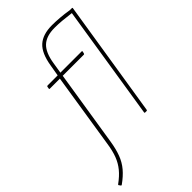

<svg xmlns="http://www.w3.org/2000/svg" viewBox="-296 -774 1044 1044"><g transform="rotate(-45 226.5 -252.0)"><path d="M176 -458 107 -22Q99 29 85 66Q71 103 46.5 132Q22 161 -16 188Q-19 191 -22 188L-30 177Q-31 174 -28 172Q8 146 30.5 118.5Q53 91 66 57Q79 23 86 -25L154 -458H76Q72 -458 73 -463L75 -475Q76 -479 81 -479H158L169 -543Q182 -625 220 -659.5Q258 -694 329 -694Q356 -694 387.5 -691.5Q419 -689 457 -683H471Q476 -683 475 -679L368 -5Q367 -1 366 -0.5Q365 0 363 0H352Q347 0 348 -5L452 -664Q414 -669 385 -671.5Q356 -674 329 -674Q266 -674 233 -643.5Q200 -613 189 -541L179 -479H343Q347 -479 346 -474L343 -462Q342 -458 338 -458Z"/></g></svg>

Font: Sofia Sans Semi Condensed Thin
Style: Italic
Weight: 250
Italic angle: -9°
Version: Version 4.100